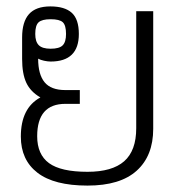

<svg xmlns="http://www.w3.org/2000/svg" viewBox="-20 -564 563 599"><path d="M45 -138Q45 -227 106 -260Q75 -278 62 -306Q49 -334 49 -380V-447Q49 -496 70.5 -520Q92 -544 137 -544Q182 -544 204 -524Q226 -504 226 -458Q226 -372 138 -372Q129 -372 117.5 -374.5Q106 -377 99 -381Q99 -332 119 -307.5Q139 -283 184 -283H229V-240H184Q96 -240 96 -139Q96 -82 133 -55Q170 -28 253 -28Q330 -28 367.5 -61Q405 -94 405 -164V-529H458V-162Q458 -78 406.5 -31.5Q355 15 253 15Q149 15 97 -25Q45 -65 45 -138ZM186 -458Q186 -485 176 -494.5Q166 -504 138 -504Q111 -504 100.5 -494.5Q90 -485 90 -458Q90 -434 101 -423Q112 -412 138 -412Q165 -412 175.5 -422.5Q186 -433 186 -458Z"/></svg>

Font: Pridi ExtraLight
Style: Regular
Weight: 275
Designer: Katatrad Team
Foundry: CadsonDemak
Version: Version 1.001